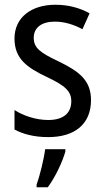

<svg xmlns="http://www.w3.org/2000/svg" viewBox="-20 -567 440 808"><path d="M363 -146C363 -230 311 -267 230 -307C149 -345 122 -365 122 -408C122 -450 154 -476 211 -476C252 -476 292 -463 327 -444L357 -511C315 -534 268 -547 213 -547C111 -547 41 -493 41 -405C41 -320 93 -283 177 -243C256 -206 280 -182 280 -141C280 -92 248 -62 183 -62C130 -62 76 -81 41 -104V-22C76 -3 123 10 183 10C295 10 363 -45 363 -146ZM255 71V61H170C165 102 147 175 134 210V221H181C212 180 243 114 255 71Z"/></svg>

Font: Noto Sans Oriya Cond
Style: Regular
Weight: 400
Width: 3
Designer: Amélie Bonet and Sol Matas
Foundry: Google LLC
Version: Version 2.006